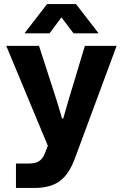

<svg xmlns="http://www.w3.org/2000/svg" viewBox="-20 -763 610 950"><path d="M59 167V46H122Q145 46 160.5 40.5Q176 35 186.5 22.5Q197 10 204 -9L229 -74V-12L11 -536H173L261 -264L287 -177H293L318 -264L400 -536H557L349 25Q328 81 299 112Q270 143 233 155Q196 167 150 167ZM101 -598 213 -743H356L468 -598H344L284 -677L225 -598Z"/></svg>

Font: Mona Sans ExtraLight
Style: Bold
Weight: 700
Version: Version 2.000